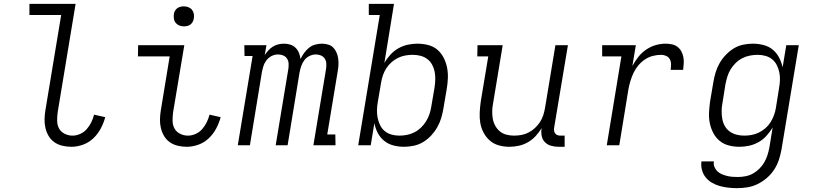

<svg xmlns="http://www.w3.org/2000/svg" viewBox="-20 -755 4240 998"><path d="M351 8Q327 8 304 2.5Q281 -3 263 -15.5Q245 -28 233.5 -47Q222 -66 216.5 -88.5Q211 -111 211.5 -134.5Q212 -158 216 -182L298 -677H133V-735H373L280 -173Q277 -151 277 -128.5Q277 -106 286.5 -88Q296 -70 315.5 -60Q335 -50 357 -50Q377 -50 397 -59Q417 -68 431 -84Q445 -100 454.5 -119.5Q464 -139 469 -159L527 -146Q519 -116 504 -87.5Q489 -59 465.5 -36.5Q442 -14 411.5 -3Q381 8 351 8Z M951 8Q927 8 904 2.5Q881 -3 863 -15.5Q845 -28 833.5 -47Q822 -66 816.5 -88.5Q811 -111 811.5 -134.5Q812 -158 816 -182L862 -462H697L698 -520H938L880 -173Q877 -151 877 -128.5Q877 -106 886.5 -88Q896 -70 915.5 -60Q935 -50 957 -50Q977 -50 997 -59Q1017 -68 1031 -84Q1045 -100 1054.5 -119.5Q1064 -139 1069 -159L1127 -146Q1119 -116 1104 -87.5Q1089 -59 1065.5 -36.5Q1042 -14 1011.5 -3Q981 8 951 8ZM936 -618Q923 -618 912 -622.5Q901 -627 893.5 -636Q886 -645 884 -657.5Q882 -670 884 -683Q885 -691 890 -699.5Q895 -708 902.5 -713Q910 -718 918.5 -720Q927 -722 935 -722Q948 -722 959.5 -717.5Q971 -713 978 -704Q985 -695 987.5 -682.5Q990 -670 987 -657Q986 -649 981 -640.5Q976 -632 969 -627Q962 -622 953 -620Q944 -618 936 -618Z M1724 0H1609L1675 -398Q1677 -413 1676 -426.5Q1675 -440 1667.5 -451Q1660 -462 1647.5 -467Q1635 -472 1621 -472Q1605 -472 1588.5 -464Q1572 -456 1561.5 -441.5Q1551 -427 1545.5 -410.5Q1540 -394 1537 -378L1475 0H1413L1479 -398Q1481 -413 1480 -426.5Q1479 -440 1471.5 -451Q1464 -462 1451.5 -467Q1439 -472 1425 -472Q1408 -472 1392 -464Q1376 -456 1365 -441.5Q1354 -427 1349 -410.5Q1344 -394 1341 -378L1279 0H1216L1293 -464H1251L1250 -520H1365L1356 -469Q1365 -482 1375.5 -493.5Q1386 -505 1399 -513Q1412 -521 1427 -524.5Q1442 -528 1456 -528Q1473 -528 1489 -523Q1505 -518 1516.5 -506.5Q1528 -495 1534 -480Q1540 -465 1542 -448Q1550 -465 1561 -480Q1572 -495 1586 -506.5Q1600 -518 1618 -523Q1636 -528 1653 -528Q1669 -528 1685 -523.5Q1701 -519 1711.5 -508.5Q1722 -498 1728.5 -483.5Q1735 -469 1737.5 -453.5Q1740 -438 1739.5 -421.5Q1739 -405 1736 -388L1681 -56H1723Z M2080 8Q2052 8 2025 1Q1998 -6 1977 -23Q1956 -40 1943.5 -64Q1931 -88 1926 -115L1907 0H1842L1954 -677H1897V-735H2028L1978 -428Q1991 -451 2009.5 -471Q2028 -491 2051 -504Q2074 -517 2099.5 -522.5Q2125 -528 2149 -528Q2178 -528 2205.5 -521Q2233 -514 2253 -497Q2273 -480 2285.5 -456Q2298 -432 2303.5 -405Q2309 -378 2308 -349.5Q2307 -321 2302 -292L2285 -192Q2281 -167 2273.5 -142Q2266 -117 2253 -94Q2240 -71 2221.5 -51Q2203 -31 2180 -17Q2157 -3 2131 2.5Q2105 8 2080 8ZM2056 -50Q2076 -50 2096 -54Q2116 -58 2134.5 -67.5Q2153 -77 2168.5 -92Q2184 -107 2195 -125Q2206 -143 2212.5 -162.5Q2219 -182 2222 -202L2239 -302Q2242 -322 2242.5 -343Q2243 -364 2239 -383.5Q2235 -403 2225.5 -420Q2216 -437 2200.5 -448.5Q2185 -460 2165.5 -465Q2146 -470 2126 -470Q2106 -470 2086.5 -466.5Q2067 -463 2048.5 -454Q2030 -445 2014.5 -431Q1999 -417 1988 -400Q1977 -383 1970.5 -364Q1964 -345 1961 -326L1944 -226Q1940 -204 1939.5 -183Q1939 -162 1943 -142Q1947 -122 1956 -104Q1965 -86 1980 -73.5Q1995 -61 2015 -55.5Q2035 -50 2056 -50Z M2628 8Q2599 8 2572.5 0.5Q2546 -7 2526.5 -24Q2507 -41 2494 -65Q2481 -89 2476.5 -116Q2472 -143 2473.5 -171Q2475 -199 2479 -228L2518 -462H2461L2462 -520H2593L2543 -218Q2539 -198 2538.5 -177.5Q2538 -157 2541.5 -137.5Q2545 -118 2554.5 -101Q2564 -84 2578.5 -72Q2593 -60 2612.5 -55Q2632 -50 2652 -50Q2671 -50 2690.5 -53.5Q2710 -57 2728 -66.5Q2746 -76 2761 -90Q2776 -104 2787 -121Q2798 -138 2804 -157Q2810 -176 2813 -194L2867 -520H2932L2860 -89Q2859 -81 2860.5 -73.5Q2862 -66 2866.5 -60.5Q2871 -55 2878 -52.5Q2885 -50 2893 -50H2915V8H2883Q2863 8 2844 2.5Q2825 -3 2812 -16.5Q2799 -30 2795.5 -49.5Q2792 -69 2795 -89L2796 -91Q2783 -68 2765 -48.5Q2747 -29 2724.5 -16Q2702 -3 2677 2.5Q2652 8 2628 8Z M3134 0 3210 -462H3110V-520H3285L3267 -412Q3280 -436 3297.5 -458.5Q3315 -481 3338.5 -497Q3362 -513 3388 -520.5Q3414 -528 3440 -528Q3457 -528 3473 -524.5Q3489 -521 3501.5 -511.5Q3514 -502 3521.5 -488Q3529 -474 3532 -458.5Q3535 -443 3534 -426Q3533 -409 3531 -392H3466Q3468 -406 3468 -420.5Q3468 -435 3462 -446.5Q3456 -458 3443.5 -464Q3431 -470 3417 -470Q3396 -470 3374 -464.5Q3352 -459 3332.5 -446Q3313 -433 3298 -415Q3283 -397 3273.5 -377Q3264 -357 3257.5 -336Q3251 -315 3247 -294L3199 0Z M3812 223Q3789 223 3766 220.5Q3743 218 3721.5 212Q3700 206 3681 195Q3662 184 3648.5 167.5Q3635 151 3629 129.5Q3623 108 3626 84H3691Q3688 99 3693.5 112.5Q3699 126 3709 135.5Q3719 145 3732 150.5Q3745 156 3759 159.5Q3773 163 3787 164Q3801 165 3816 165Q3835 165 3855.5 161Q3876 157 3894 147Q3912 137 3927 122Q3942 107 3952.5 89Q3963 71 3969 52Q3975 33 3979 13L3996 -92Q3982 -69 3964 -49Q3946 -29 3922.5 -16Q3899 -3 3873.5 2.5Q3848 8 3824 8Q3795 8 3768 1Q3741 -6 3720.5 -23Q3700 -40 3687.5 -64Q3675 -88 3669.5 -115Q3664 -142 3665.5 -170.5Q3667 -199 3671 -228L3688 -328Q3692 -353 3699.5 -378Q3707 -403 3720 -426Q3733 -449 3752 -469Q3771 -489 3793.5 -503Q3816 -517 3842 -522.5Q3868 -528 3893 -528Q3921 -528 3948.5 -521Q3976 -514 3996.5 -497Q4017 -480 4029.5 -456Q4042 -432 4048 -405L4067 -520H4132L4042 23Q4037 50 4028.5 76Q4020 102 4004.5 126Q3989 150 3966.5 169.5Q3944 189 3918.5 201.5Q3893 214 3866 218.5Q3839 223 3812 223ZM3848 -50Q3868 -50 3887 -53.5Q3906 -57 3924.5 -66Q3943 -75 3959 -89Q3975 -103 3985.5 -120Q3996 -137 4003 -156Q4010 -175 4013 -194L4029 -294Q4033 -316 4034 -337Q4035 -358 4031 -378Q4027 -398 4018 -416Q4009 -434 3994 -446.5Q3979 -459 3959 -464.5Q3939 -470 3918 -470Q3898 -470 3877.5 -466Q3857 -462 3838.5 -452.5Q3820 -443 3804.5 -428Q3789 -413 3778 -395Q3767 -377 3761 -357.5Q3755 -338 3751 -318L3735 -218Q3731 -198 3731 -177Q3731 -156 3734.5 -136.5Q3738 -117 3747.5 -100Q3757 -83 3773 -71.5Q3789 -60 3808.5 -55Q3828 -50 3848 -50Z"/></svg>

Font: Iosevka HT Light Extended
Style: Italic
Weight: 300
Width: 7
Italic angle: -9°
Monospace: yes
Designer: Belleve Invis
Foundry: Belleve Invis
Version: Version 32.3.0; ttfautohint (v1.8.4)